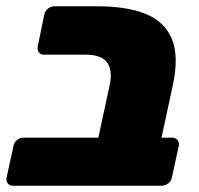

<svg xmlns="http://www.w3.org/2000/svg" viewBox="-28 -591 634 611"><path d="M13 0Q2 0 -3.5 -7.5Q-9 -15 -7 -26L15 -127Q17 -138 26 -145.5Q35 -153 46 -153H285L321 -320Q331 -368 312.5 -392.5Q294 -417 245 -417H112Q101 -417 95.5 -424.5Q90 -432 92 -443L113 -545Q115 -556 124.5 -563.5Q134 -571 145 -571H283Q375 -571 435 -547Q495 -523 518.5 -468Q542 -413 522 -320L486 -153H520Q530 -153 536.5 -145.5Q543 -138 541 -127L519 -26Q517 -15 507.5 -7.5Q498 0 487 0Z"/></svg>

Font: Rubik ExtraBold
Style: Italic
Weight: 800
Italic angle: -12°
Designer: Hubert and Fischer
Foundry: Hubert and Fischer
Version: Version 2.300;gftools[0.9.30]